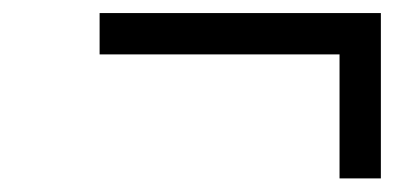

<svg xmlns="http://www.w3.org/2000/svg" viewBox="-20 -356 603 288"><path d="M129.4 -336.4V-274.4H489.3V-88.4H551.3V-336.4Z"/></svg>

Font: Cardo
Style: Italic
Weight: 400
Designer: David J. Perry
Foundry: David J. Perry
Version: Version 0.99